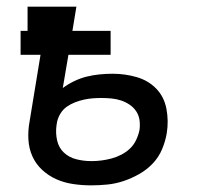

<svg xmlns="http://www.w3.org/2000/svg" viewBox="-20 -550 640 578"><path d="M254 8Q227 8 200 4Q173 0 149.5 -10.5Q126 -21 107 -38.5Q88 -56 77.5 -79.5Q67 -103 65.5 -130Q64 -157 69 -184L102 -385H42V-457H63V-530H210L198 -457H313V-385H186L169 -285Q185 -297 204 -306Q223 -315 241.5 -319.5Q260 -324 279.5 -326Q299 -328 319 -328Q356 -328 391 -318Q426 -308 450 -283.5Q474 -259 481 -222.5Q488 -186 482 -149Q478 -125 468 -101Q458 -77 440 -58Q422 -39 399 -26Q376 -13 352 -5Q328 3 303.5 5.5Q279 8 254 8ZM255 -65Q271 -65 286 -67Q301 -69 316 -73Q331 -77 345.5 -84.5Q360 -92 371.5 -103Q383 -114 390 -129Q397 -144 400 -159Q402 -174 400 -188.5Q398 -203 390 -215Q382 -227 370 -235Q358 -243 344.5 -247.5Q331 -252 316 -253.5Q301 -255 285 -255Q272 -255 259 -254Q246 -253 232.5 -250Q219 -247 206 -242Q193 -237 181.5 -229Q170 -221 162.5 -209Q155 -197 152 -184L150 -172Q147 -149 152 -127Q157 -105 172.5 -90.5Q188 -76 210 -70.5Q232 -65 255 -65Z"/></svg>

Font: Iosevka Slab Extended
Style: Italic
Weight: 400
Width: 7
Italic angle: -9°
Monospace: yes
Designer: Belleve Invis
Foundry: Belleve Invis
Version: Version 11.1.0; ttfautohint (v1.8.3)